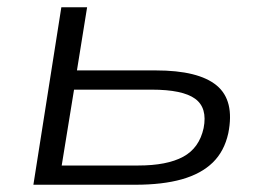

<svg xmlns="http://www.w3.org/2000/svg" viewBox="-20 -509 724 529"><path d="M72 0 149 -489H220L192 -315H409Q527 -315 577 -273.5Q627 -232 609 -142Q598 -92 566 -61Q534 -30 481 -15Q428 0 353 0ZM150 -53H361Q440 -53 484.5 -77Q529 -101 541 -156Q552 -212 517.5 -237Q483 -262 398 -262H184Z"/></svg>

Font: Nunito Sans 10pt Expanded Light
Style: Italic
Weight: 300
Width: 7
Italic angle: -9°
Designer: Vernon Adams
Foundry: Vernon Adams
Version: Version 3.101;gftools[0.9.27]